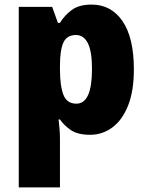

<svg xmlns="http://www.w3.org/2000/svg" viewBox="-20 -579 645 839"><path d="M380 -559Q466 -559 515.5 -486.5Q565 -414 565 -276Q565 -182 540 -118.5Q515 -55 471.5 -22.5Q428 10 374 10Q319 10 289 -11Q259 -32 242 -57H236Q238 -38 240 -17Q242 4 242 28V240H62V-549H208L233 -479H242Q261 -511 293 -535Q325 -559 380 -559ZM312 -426Q272 -426 257 -393Q242 -360 242 -292V-277Q242 -204 257 -165Q272 -126 314 -126Q382 -126 382 -278Q382 -354 364 -390Q346 -426 312 -426Z"/></svg>

Font: Noto Sans Disp ExtBd
Style: Regular
Weight: 800
Designer: Monotype Design Team
Foundry: Monotype Imaging Inc.
Version: Version 2.000;GOOG;noto-source:20170915:90ef993387c0; ttfaut